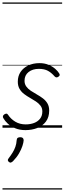

<svg xmlns="http://www.w3.org/2000/svg" viewBox="-20 -1026 519 1542"><path d="M184 19Q138 19 102 4Q66 -11 42.5 -33Q19 -55 7 -77Q2 -84 3.5 -92.5Q5 -101 14 -107Q24 -113 31 -113.5Q38 -114 44 -105Q67 -70 103 -48.5Q139 -27 186 -27Q224 -27 254 -38.5Q284 -50 302 -73Q320 -96 320 -131Q320 -158 305.5 -177Q291 -196 268.5 -211Q246 -226 221 -240Q196 -254 173.5 -271Q151 -288 137 -312Q123 -336 123 -370Q123 -415 145 -448Q167 -481 206.5 -500Q246 -519 297 -519Q338 -519 370 -505.5Q402 -492 423.5 -473Q445 -454 455 -437Q460 -429 459.5 -423Q459 -417 448 -409Q440 -404 433 -404.5Q426 -405 419 -412Q393 -442 364.5 -457.5Q336 -473 292 -473Q242 -473 209.5 -447.5Q177 -422 177 -377Q177 -351 191 -331.5Q205 -312 227.5 -297Q250 -282 276 -267.5Q302 -253 324.5 -236Q347 -219 361 -195.5Q375 -172 375 -138Q375 -85 349 -50Q323 -15 279.5 2Q236 19 184 19ZM52 275Q44 269 43 261.5Q42 254 49 246Q68 221 81.5 199Q95 177 103.5 153Q112 129 114 99Q115 86 122.5 81Q130 76 143 76Q157 76 163.5 82.5Q170 89 170 101Q169 119 160 146.5Q151 174 133 205.5Q115 237 85 268Q77 276 68.5 279Q60 282 52 275ZM0 486H479V496H0ZM0 -20H479V0H0ZM0 -505H479V-500H0ZM0 -1006H479V-996H0Z"/></svg>

Font: Playwrite CA Guides
Style: Regular
Weight: 400
Designer: Veronika Burian, José Scaglione
Foundry: TypeTogether
Version: Version 1.003